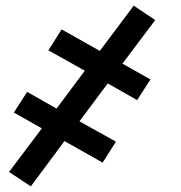

<svg xmlns="http://www.w3.org/2000/svg" viewBox="-20 -502 640 679"><path d="M89 157 12 106 128 -48 29 -104 76 -177 180 -118 280 -252 151 -324 198 -398 333 -322 453 -482 529 -431 413 -277 512 -221 465 -148 361 -207 261 -73 390 -1 343 73 208 -3Z"/></svg>

Font: Iosevka Curly Medium Extended
Style: Italic
Weight: 500
Width: 7
Italic angle: -9°
Monospace: yes
Designer: Belleve Invis
Foundry: Belleve Invis
Version: Version 11.1.0; ttfautohint (v1.8.3)